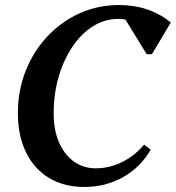

<svg xmlns="http://www.w3.org/2000/svg" viewBox="-20 -726 698 762"><path d="M315 16Q234 16 175 -19.5Q116 -55 83.5 -121Q51 -187 51 -277Q51 -367 82 -445Q113 -523 168 -581.5Q223 -640 295.5 -673Q368 -706 453 -706Q572 -706 658 -637L583 -511H562L478 -648Q465 -651 450 -651Q396 -651 349.5 -622Q303 -593 268 -541.5Q233 -490 213 -422Q193 -354 193 -275Q193 -210 214 -161.5Q235 -113 272.5 -85.5Q310 -58 360 -58Q414 -58 464 -82.5Q514 -107 552 -152L578 -132Q538 -62 468.5 -23Q399 16 315 16Z"/></svg>

Font: Platypi Medium
Style: Italic
Weight: 500
Italic angle: -13°
Designer: David Sargent
Foundry: Bolt Cutter Type
Version: Version 1.200; ttfautohint (v1.8.4.7-5d5b)